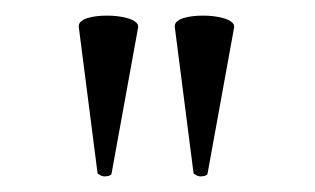

<svg xmlns="http://www.w3.org/2000/svg" viewBox="-20 -723 404 246"><path d="M237 -497C241 -497 246 -498 246 -501L280 -688V-689C280 -698 260 -703 240 -703C222 -703 203 -699 204 -689V-688L228 -501C228 -501 232 -497 237 -497ZM114 -497C118 -497 123 -498 123 -501L157 -688V-689C157 -698 137 -703 117 -703C99 -703 80 -699 81 -689V-688L105 -501C105 -501 109 -497 114 -497Z"/></svg>

Font: Style Script
Style: Regular
Weight: 400
Designer: Robert E. Leuschke
Foundry: Robert E. Leuschke
Version: Version 1.010